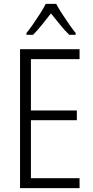

<svg xmlns="http://www.w3.org/2000/svg" viewBox="-20 -967 480 987"><path d="M389 0H83V-714H389V-663H139V-399H375V-349H139V-51H389ZM269 -947Q281 -924 299.5 -895.5Q318 -867 337 -840Q356 -813 369 -797V-788H336Q313 -810 289 -840Q265 -870 242 -898Q220 -870 195.5 -839.5Q171 -809 150 -788H116V-797Q132 -817 150.5 -843.5Q169 -870 186.5 -897.5Q204 -925 215 -947Z"/></svg>

Font: Noto Sans Gurmukhi Condensed Light
Style: Regular
Weight: 300
Width: 3
Designer: Jelle Bosma - Monotype Design Team
Foundry: Monotype Imaging Inc.
Version: Version 2.004; ttfautohint (v1.8.4.7-5d5b)